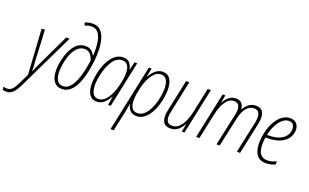

<svg xmlns="http://www.w3.org/2000/svg" viewBox="-206 -1299 3343 2074"><g transform="rotate(20 1465.5 -262.5)"><path d="M-61 243Q-82 243 -102 235V201Q-84 208 -62 208Q-28 208 -4.5 184Q19 160 45 107L101 -9L69 -529H106L124 -170Q127 -143 128.5 -114Q130 -85 129 -62H132Q141 -85 154 -114Q167 -143 179 -167L351 -529H390L78 118Q48 181 17 212Q-14 243 -61 243Z M495 10Q436 10 405.5 -29Q375 -68 370 -134Q365 -200 383 -280Q407 -391 458 -452.5Q509 -514 581 -514Q622 -514 648.5 -493.5Q675 -473 689 -442H691Q692 -455 692.5 -471.5Q693 -488 693 -501Q692 -620 661.5 -677.5Q631 -735 569 -735Q533 -735 494 -717L483 -749Q504 -759 528.5 -763.5Q553 -768 573 -768Q627 -768 660 -736.5Q693 -705 709 -652.5Q725 -600 728 -535Q731 -470 724 -402.5Q717 -335 704 -274Q687 -190 659 -126Q631 -62 590 -26Q549 10 495 10ZM497 -23Q540 -23 572.5 -57.5Q605 -92 627 -147Q649 -202 663 -265Q677 -328 684 -385Q671 -430 646 -455.5Q621 -481 583 -481Q542 -481 510 -454.5Q478 -428 455 -381Q432 -334 419 -274Q404 -204 406 -147Q408 -90 429.5 -56.5Q451 -23 497 -23Z M895 10Q844 10 815.5 -26Q787 -62 782 -126.5Q777 -191 795 -277Q811 -354 841 -413Q871 -472 912.5 -505Q954 -538 1005 -538Q1056 -538 1080.5 -508.5Q1105 -479 1111 -439H1114L1136 -529H1167L1055 0H1025L1042 -100H1040Q1011 -48 975 -19Q939 10 895 10ZM902 -23Q957 -23 1002 -84Q1047 -145 1073 -259Q1090 -331 1090 -386.5Q1090 -442 1070 -473.5Q1050 -505 1006 -505Q944 -505 899.5 -441Q855 -377 832 -271Q807 -157 825.5 -90Q844 -23 902 -23Z M1139 237 1301 -529H1332L1314 -428H1316Q1344 -481 1380.5 -509.5Q1417 -538 1461 -538Q1515 -538 1542.5 -500Q1570 -462 1574.5 -397Q1579 -332 1562 -252Q1546 -175 1516 -116Q1486 -57 1445 -23.5Q1404 10 1353 10Q1307 10 1280 -16.5Q1253 -43 1246 -87H1243Q1239 -64 1234 -39Q1229 -14 1225 9L1176 237ZM1352 -24Q1393 -24 1426.5 -53.5Q1460 -83 1485 -135.5Q1510 -188 1525 -257Q1540 -328 1538 -384Q1536 -440 1515 -472.5Q1494 -505 1453 -505Q1398 -505 1353.5 -444Q1309 -383 1284 -271Q1269 -205 1267.5 -148.5Q1266 -92 1285 -58Q1304 -24 1352 -24Z M1743 10Q1678 10 1656 -36.5Q1634 -83 1651 -162L1729 -529H1766L1688 -159Q1674 -97 1688 -60.5Q1702 -24 1752 -24Q1809 -24 1851.5 -81Q1894 -138 1918 -248L1977 -529H2014L1902 0H1872L1889 -92H1886Q1864 -48 1828 -19Q1792 10 1743 10Z M2037 0 2149 -529H2180L2164 -440H2166Q2188 -482 2221.5 -510Q2255 -538 2301 -538Q2344 -538 2367 -513.5Q2390 -489 2393 -446H2395Q2415 -483 2449 -510.5Q2483 -538 2530 -538Q2596 -538 2616 -490Q2636 -442 2621 -370L2542 0H2505L2584 -369Q2596 -428 2583 -466Q2570 -504 2520 -504Q2484 -504 2456.5 -481.5Q2429 -459 2410.5 -423Q2392 -387 2383 -346L2308 0H2271L2351 -369Q2364 -426 2352 -465Q2340 -504 2291 -504Q2236 -504 2196.5 -447Q2157 -390 2136 -289L2074 0Z M2840 10Q2783 10 2751.5 -18Q2720 -46 2708.5 -91Q2697 -136 2699 -187.5Q2701 -239 2711 -286Q2726 -359 2757.5 -416Q2789 -473 2831.5 -505.5Q2874 -538 2925 -538Q2967 -538 2990.5 -517.5Q3014 -497 3021 -465.5Q3028 -434 3020 -401Q3006 -334 2939 -292Q2872 -250 2756 -250H2743Q2736 -211 2736 -171Q2736 -131 2745.5 -97.5Q2755 -64 2779 -44Q2803 -24 2845 -24Q2873 -24 2898.5 -31.5Q2924 -39 2947 -51V-15Q2927 -4 2898.5 3Q2870 10 2840 10ZM2921 -505Q2884 -505 2850 -477Q2816 -449 2789.5 -399Q2763 -349 2749 -282H2763Q2862 -282 2917 -317Q2972 -352 2983 -406Q2988 -428 2984.5 -451Q2981 -474 2966 -489.5Q2951 -505 2921 -505Z"/></g></svg>

Font: Noto Sans Condensed ExtraLight
Style: Italic
Weight: 200
Width: 3
Italic angle: -12°
Designer: Monotype Design Team
Foundry: Monotype Imaging Inc.
Version: Version 2.013; ttfautohint (v1.8.4.7-5d5b)